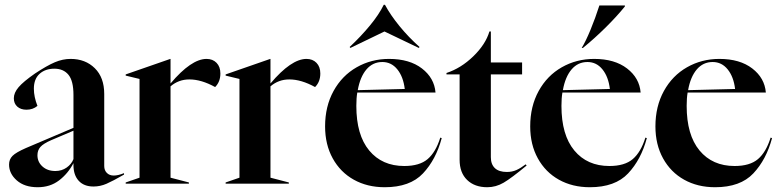

<svg xmlns="http://www.w3.org/2000/svg" viewBox="-20 -770 3260 805"><path d="M18 -80Q18 -102 32.5 -116.5Q47 -131 88 -149L288 -234V-372Q288 -431 267 -456.5Q246 -482 208 -482Q170 -482 146 -460.5Q122 -439 122 -398Q122 -364 137 -326Q118 -310 91 -310Q67 -310 52.5 -323Q38 -336 38 -358Q38 -381 58 -404.5Q78 -428 127 -462Q177 -495 210 -509Q243 -523 276 -523Q338 -523 377.5 -484Q417 -445 417 -376V-74Q417 -56 428 -45Q439 -34 457 -34Q475 -34 500 -44V-38Q453 -11 426.5 0.5Q400 12 372 12Q332 12 310 -12Q288 -36 288 -78V-86Q265 -42 227.5 -13.5Q190 15 138 15Q83 15 50.5 -13.5Q18 -42 18 -80ZM212 -53Q239 -53 259.5 -67.5Q280 -82 288 -103V-222L194 -182Q162 -168 149.5 -154Q137 -140 137 -119Q137 -91 158 -72Q179 -53 212 -53Z M507 -5 565 -25V-439L507 -453V-458L694 -523H695V-420Q782 -523 846 -523Q872 -523 888 -506.5Q904 -490 904 -462Q904 -427 882 -405Q824 -437 774 -437Q729 -437 695 -408V-25L772 -5V0H507Z M926 -5 984 -25V-439L926 -453V-458L1113 -523H1114V-420Q1201 -523 1265 -523Q1291 -523 1307 -506.5Q1323 -490 1323 -462Q1323 -427 1301 -405Q1243 -437 1193 -437Q1148 -437 1114 -408V-25L1191 -5V0H926Z M1343 -240Q1343 -324 1378.5 -388.5Q1414 -453 1475.5 -488Q1537 -523 1611 -523Q1697 -523 1749 -483Q1801 -443 1806 -382H1478Q1474 -359 1474 -326Q1474 -204 1528 -139Q1582 -74 1675 -74Q1739 -74 1773 -103Q1807 -132 1826 -193L1832 -191Q1808 -101 1753.5 -43Q1699 15 1593 15Q1520 15 1463.5 -16.5Q1407 -48 1375 -106Q1343 -164 1343 -240ZM1677 -397Q1671 -448 1646 -479Q1621 -510 1583 -510Q1543 -510 1516.5 -479Q1490 -448 1480 -392ZM1449 -569 1446 -573Q1493 -617 1531 -663Q1569 -709 1589 -750H1594Q1617 -707 1655 -660.5Q1693 -614 1739 -573L1736 -569L1592 -638Z M1907 -100V-458H1852V-464Q1913 -484 1964.5 -534Q2016 -584 2032 -638H2038V-508H2169V-458H2038V-111Q2038 -81 2055 -65Q2072 -49 2105 -49Q2127 -49 2145 -57Q2163 -65 2184 -81L2188 -76Q2124 -23 2091.5 -4Q2059 15 2023 15Q1970 15 1938.5 -15.5Q1907 -46 1907 -100Z M2203 -240Q2203 -324 2238.5 -388.5Q2274 -453 2335.5 -488Q2397 -523 2471 -523Q2557 -523 2609 -483Q2661 -443 2666 -382H2338Q2334 -359 2334 -326Q2334 -204 2388 -139Q2442 -74 2535 -74Q2599 -74 2633 -103Q2667 -132 2686 -193L2692 -191Q2668 -101 2613.5 -43Q2559 15 2453 15Q2380 15 2323.5 -16.5Q2267 -48 2235 -106Q2203 -164 2203 -240ZM2537 -397Q2531 -448 2506 -479Q2481 -510 2443 -510Q2403 -510 2376.5 -479Q2350 -448 2340 -392ZM2493 -747H2600V-743Q2566 -701 2519.5 -655Q2473 -609 2424 -569H2419Q2436 -597 2456 -645.5Q2476 -694 2493 -747Z M2728 -240Q2728 -324 2763.5 -388.5Q2799 -453 2860.5 -488Q2922 -523 2996 -523Q3082 -523 3134 -483Q3186 -443 3191 -382H2863Q2859 -359 2859 -326Q2859 -204 2913 -139Q2967 -74 3060 -74Q3124 -74 3158 -103Q3192 -132 3211 -193L3217 -191Q3193 -101 3138.5 -43Q3084 15 2978 15Q2905 15 2848.5 -16.5Q2792 -48 2760 -106Q2728 -164 2728 -240ZM3062 -397Q3056 -448 3031 -479Q3006 -510 2968 -510Q2928 -510 2901.5 -479Q2875 -448 2865 -392Z"/></svg>

Font: Nyght Serif Medium
Style: Regular
Weight: 500
Designer: Maksym Kobuzan
Version: Version 0.410